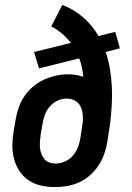

<svg xmlns="http://www.w3.org/2000/svg" viewBox="-20 -755 540 783"><path d="M205 8Q176 8 148 2Q120 -4 97 -19.5Q74 -35 59 -58Q44 -81 37 -108Q30 -135 30.5 -164Q31 -193 36 -222L43 -263Q47 -288 55 -312.5Q63 -337 77.5 -359.5Q92 -382 112.5 -400Q133 -418 157 -429Q181 -440 206 -446Q231 -452 256 -452Q273 -452 289 -449.5Q305 -447 320 -442Q318 -461 314 -480Q310 -499 303 -517L139 -476L119 -543L269 -580Q253 -601 233 -618Q213 -635 189 -647L234 -735Q258 -726 279.5 -713Q301 -700 319.5 -684Q338 -668 353.5 -649Q369 -630 382 -608L450 -625L469 -558L411 -543Q422 -511 428 -475.5Q434 -440 436 -404Q438 -368 436 -331.5Q434 -295 430 -259Q429 -249 427.5 -239Q426 -229 424 -219L418 -178Q414 -153 405.5 -128.5Q397 -104 382.5 -81.5Q368 -59 348 -41Q328 -23 304 -12Q280 -1 254.5 3.5Q229 8 205 8ZM207 -88Q226 -88 245 -96.5Q264 -105 277.5 -120.5Q291 -136 298 -155Q305 -174 308 -193L311 -214Q313 -225 314.5 -237Q316 -249 318 -261Q319 -277 316.5 -294Q314 -311 306.5 -324.5Q299 -338 284 -345.5Q269 -353 252 -353Q232 -353 213.5 -344Q195 -335 182 -319.5Q169 -304 162.5 -285.5Q156 -267 153 -248L146 -207Q144 -193 143 -179.5Q142 -166 143 -153Q144 -140 148.5 -128Q153 -116 161 -106.5Q169 -97 181 -92.5Q193 -88 207 -88Z"/></svg>

Font: Iosevka Slab Oblique
Style: Bold
Weight: 700
Italic angle: -9°
Monospace: yes
Designer: Belleve Invis
Foundry: Belleve Invis
Version: Version 11.1.1; ttfautohint (v1.8.3)